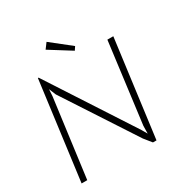

<svg xmlns="http://www.w3.org/2000/svg" viewBox="-192 -1020 1140 1178"><g transform="rotate(-30 378.0 -430.5)"><path d="M141 -695H146L532 -101L554 -63L555 -118L628 -686H670L580 0H555L513 -52L186 -553L166 -602L163 -554L90 -1H50ZM269 -822 298 -861 437 -751 421 -727Z"/></g></svg>

Font: Bellota Text Light
Style: Italic
Weight: 300
Italic angle: -7.5°
Designer: Kemie Guaida
Foundry: Kemie Guaida
Version: Version 4.001